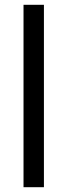

<svg xmlns="http://www.w3.org/2000/svg" viewBox="-20 -780 280 800"><path d="M163 0V-760H78V0Z"/></svg>

Font: Noto Sans Devanagari SemiCondensed
Style: Regular
Weight: 400
Width: 4
Designer: Jelle Bosma - Monotype Design Team
Foundry: Monotype Imaging Inc.
Version: Version 2.004